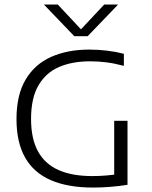

<svg xmlns="http://www.w3.org/2000/svg" viewBox="-20 -820 668 844"><path d="M389 4.5Q278.5 4.5 203.5 -28Q128.5 -60.5 90.5 -127.2Q52.5 -194 52.5 -296.5Q52.5 -403 92.8 -470.5Q133 -538 205 -570Q277 -602 372.5 -602Q413 -602 451.8 -597.2Q490.5 -592.5 524.5 -583.5V-530.5Q483.5 -541.5 447.5 -546Q411.5 -550.5 376 -550.5Q297 -550.5 239 -525.2Q181 -500 148.8 -444.2Q116.5 -388.5 116.5 -297Q116.5 -210.5 146.8 -155Q177 -99.5 236.8 -72.8Q296.5 -46 386 -46Q417.5 -46 449.8 -48.8Q482 -51.5 508.5 -56.5L482 -29.5V-289H540.5V-7.5Q501.5 -1.5 463.2 1.5Q425 4.5 389 4.5ZM306.5 -661 173 -800H234L345 -681.5H327L438 -800H499L365.5 -661Z"/></svg>

Font: Encode Sans SC SemiExpanded Light
Style: Regular
Weight: 300
Width: 6
Designer: Multiple Designers
Foundry: Impallari Type
Version: Version 3.002